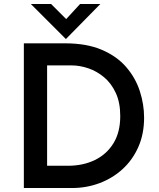

<svg xmlns="http://www.w3.org/2000/svg" viewBox="-20 -946 801 966"><path d="M100 0V-728H307Q416 -728 492 -695.5Q568 -663 615 -608.5Q662 -554 683.5 -487.5Q705 -421 705 -354Q705 -272 676 -206.5Q647 -141 596.5 -95Q546 -49 480.5 -24.5Q415 0 342 0ZM217 -112H321Q398 -112 457.5 -141Q517 -170 551 -225.5Q585 -281 585 -362Q585 -430 562.5 -478.5Q540 -527 503.5 -557.5Q467 -588 424 -602.5Q381 -617 339 -617H217ZM237 -926 313 -850 383 -926H485L312 -750H311L135 -926Z"/></svg>

Font: Synthetic SemiBold
Style: Regular
Weight: 600
Designer: Santiago Orozco
Foundry: Typemade
Version: Version 2.000; ttfautohint (v1.8.4.7-5d5b)